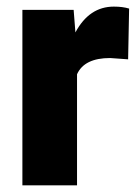

<svg xmlns="http://www.w3.org/2000/svg" viewBox="-20 -558 419 578"><path d="M365.7 -379.4 311.5 -383.3Q233.9 -383.3 211.9 -334.5V0H47.4V-528.3H201.7L207 -460.4Q248.5 -538.1 322.8 -538.1Q349.1 -538.1 368.7 -532.2Z"/></svg>

Font: Vazir Black FD
Style: Black-FD
Weight: 900
Designer: Saber Rastikerdar
Foundry: Saber Rastikerdar
Version: Version 30.0.0